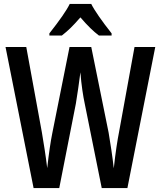

<svg xmlns="http://www.w3.org/2000/svg" viewBox="-20 -952 824 972"><path d="M230 -772H293C326 -798 346 -817 387 -864C424 -821 453 -793 481 -772H545V-783C496 -845 457 -901 442 -932H333C317 -899 282 -849 230 -783ZM150 0H280L364 -427C373 -479 380 -534 387 -586C392 -521 401 -464 409 -427L495 0H625L766 -714H661L582 -280C575 -245 565 -183 556 -100C549 -162 540 -220 530 -280L442 -714H332L245 -279C236 -235 227 -173 219 -101C211 -168 201 -228 192 -282L113 -714H8Z"/></svg>

Font: Kathrein 67 Medium Condensed
Style: Regular
Weight: 500
Width: 3
Designer: Lazydogs Typefoundry, based on Open Sans by Ascender Corporation
Foundry: Lazydogs Typefoundry
Version: Version 1.003;PS 001.003;hotconv 1.0.88;makeotf.lib2.5.64775